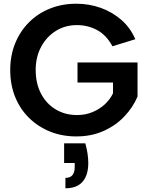

<svg xmlns="http://www.w3.org/2000/svg" viewBox="-20 -727 800 1033"><path d="M439 44Q447 73 451 99.5Q455 126 455 150Q455 215 424.5 250.5Q394 286 332 286V230Q358 230 370 215Q382 200 382 170V150H325V44ZM585 -478Q552 -539 502 -565.5Q452 -592 394 -592Q331 -592 281 -561Q231 -530 201.5 -475.5Q172 -421 172 -350Q172 -278 200.5 -223.5Q229 -169 279.5 -138.5Q330 -108 395 -108Q438 -108 475.5 -123Q513 -138 542 -164Q571 -190 588 -225V-283H397V-391H720V-208Q696 -150 649 -100.5Q602 -51 536.5 -22Q471 7 391 7Q314 7 249.5 -19Q185 -45 136.5 -92.5Q88 -140 61.5 -205.5Q35 -271 35 -350Q35 -428 61.5 -493.5Q88 -559 136 -607Q184 -655 249 -681Q314 -707 390 -707Q460 -707 522.5 -684.5Q585 -662 633.5 -619.5Q682 -577 708 -516Z"/></svg>

Font: Albert Sans
Style: Bold
Weight: 700
Designer: Andreas Rasmussen
Foundry: a.Foundry
Version: Version 1.025